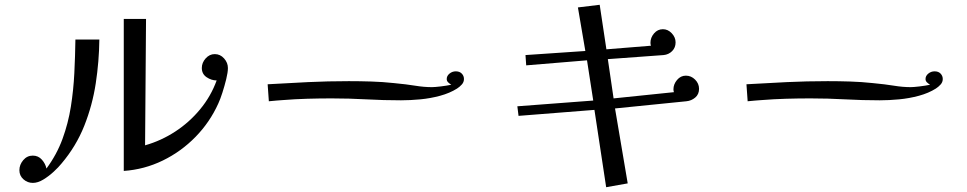

<svg xmlns="http://www.w3.org/2000/svg" viewBox="-20 -761 4040 802"><path d="M395 -596Q394 -505 380 -413Q366 -321 332 -235.5Q298 -150 237 -78Q225 -63 204.5 -44Q184 -25 161 -11Q138 3 117 3Q95 3 78 -12Q61 -27 61 -50Q61 -73 77 -92Q93 -111 117 -111Q140 -111 155 -94Q170 -77 174 -57Q217 -115 241 -180.5Q265 -246 276 -315.5Q287 -385 290.5 -456Q294 -527 295 -596ZM932 -477Q932 -459 925 -430.5Q918 -402 909 -374Q900 -346 892 -329Q857 -251 797 -189.5Q737 -128 660 -90.5Q583 -53 497 -47V-682H590L586 -154Q653 -173 712 -211.5Q771 -250 816 -304.5Q861 -359 885 -425Q863 -425 843 -438.5Q823 -452 823 -477Q823 -499 839 -517Q855 -535 877 -535Q900 -535 916 -517Q932 -499 932 -477Z M1918 -431Q1918 -418 1909 -408Q1900 -398 1889 -391Q1859 -372 1818.5 -361Q1778 -350 1735.5 -346Q1693 -342 1655 -342Q1582 -342 1510 -346Q1438 -350 1365 -350Q1315 -350 1263.5 -348.5Q1212 -347 1162 -343Q1149 -342 1135.5 -341Q1122 -340 1103 -338L1098 -409Q1184 -414 1266.5 -418Q1349 -422 1437 -422Q1484 -422 1531 -420.5Q1578 -419 1625 -414Q1678 -409 1714.5 -403Q1751 -397 1784 -397Q1796 -397 1821 -400Q1846 -403 1865 -407Q1857 -412 1851.5 -417.5Q1846 -423 1846 -431Q1846 -444 1857.5 -453.5Q1869 -463 1884 -463Q1900 -463 1909 -453.5Q1918 -444 1918 -431Z M2900 -390Q2900 -367 2884 -353.5Q2868 -340 2847 -338L2549 -308L2602 5L2512 21L2463 -302L2146 -277L2141 -317L2458 -341L2432 -509L2178 -488L2175 -531L2425 -548L2394 -730L2485 -741L2513 -555L2699 -570Q2698 -573 2697.5 -576Q2697 -579 2697 -582Q2697 -604 2712 -621.5Q2727 -639 2749 -639Q2770 -639 2786 -622Q2802 -605 2802 -584Q2802 -562 2787.5 -547.5Q2773 -533 2752 -531L2519 -514L2543 -350L2795 -376Q2794 -379 2793.5 -382Q2793 -385 2793 -388Q2793 -409 2808 -427Q2823 -445 2845 -445Q2867 -445 2883.5 -428.5Q2900 -412 2900 -390Z M3918 -431Q3918 -418 3909 -408Q3900 -398 3889 -391Q3859 -372 3818.5 -361Q3778 -350 3735.5 -346Q3693 -342 3655 -342Q3582 -342 3510 -346Q3438 -350 3365 -350Q3315 -350 3263.5 -348.5Q3212 -347 3162 -343Q3149 -342 3135.5 -341Q3122 -340 3103 -338L3098 -409Q3184 -414 3266.5 -418Q3349 -422 3437 -422Q3484 -422 3531 -420.5Q3578 -419 3625 -414Q3678 -409 3714.5 -403Q3751 -397 3784 -397Q3796 -397 3821 -400Q3846 -403 3865 -407Q3857 -412 3851.5 -417.5Q3846 -423 3846 -431Q3846 -444 3857.5 -453.5Q3869 -463 3884 -463Q3900 -463 3909 -453.5Q3918 -444 3918 -431Z"/></svg>

Font: Kaisei Decol
Style: Regular
Weight: 400
Designer: Font-Kai, 金井和夫
Foundry: KAZUO KANAI
Version: Version 5.003